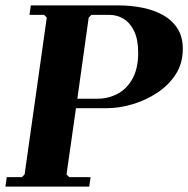

<svg xmlns="http://www.w3.org/2000/svg" viewBox="-23 -690 696 710"><path d="M-3 0 2 -35H58L68 -45L150 -625L140 -635H86L91 -670H416Q463 -670 506 -661Q549 -652 582 -633Q615 -614 634 -583.5Q653 -553 653 -509Q653 -456 627 -415.5Q601 -375 558.5 -347Q516 -319 467 -304.5Q418 -290 373 -290H258L223 -45L233 -35H312L307 0ZM263 -325H338Q377 -325 411.5 -343Q446 -361 467 -399Q488 -437 488 -495Q488 -544 473 -575Q458 -606 434 -620.5Q410 -635 381 -635H315L305 -625Z"/></svg>

Font: Brygada 1918
Style: Italic
Weight: 400
Italic angle: -8°
Designer: Mateusz Machalski | Borys Kosmynka | Przemek Hoffer
Foundry: NIEPODLEGLA 2018
Version: Version 3.006